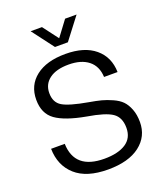

<svg xmlns="http://www.w3.org/2000/svg" viewBox="-168 -1046 983 1162"><g transform="rotate(-20 323.5 -464.5)"><path d="M326 9Q188 9 116.5 -55Q45 -119 43 -227H131Q136 -60 327 -60Q415 -60 465 -92.5Q515 -125 515 -191Q515 -258 471.5 -288Q428 -318 312 -337Q180 -361 120 -404Q60 -447 60 -536Q60 -629 129 -683Q198 -737 320 -737Q442 -737 510 -680Q578 -623 580 -526H493Q490 -596 443.5 -633Q397 -670 316 -670Q236 -670 192 -637Q148 -604 148 -547Q148 -487 191 -461Q234 -435 354 -414Q401 -406 431.5 -398Q462 -390 498 -374Q534 -358 555 -336.5Q576 -315 590 -279Q604 -243 604 -196Q604 -103 531 -47Q458 9 326 9ZM276 -798 170 -938H243L318 -839L392 -938H466L359 -798Z"/></g></svg>

Font: Mona Sans
Style: Regular
Weight: 400
Designer: Deni Anggara
Foundry: GitHub
Version: Version 2.000;Glyphs 3.2.3 (3260)